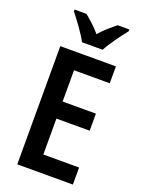

<svg xmlns="http://www.w3.org/2000/svg" viewBox="-172 -1014 807 1090"><g transform="rotate(20 231.5 -468.5)"><path d="M185 -777H310C333 -821 381 -887 413 -926V-937H342C312 -911 279 -887 247 -848C217 -884 180 -916 154 -937H82V-926C115 -885 164 -819 185 -777ZM413 0V-103H197V-320H398V-423H197V-612H413V-714H77V0Z"/></g></svg>

Font: Noto Sans Gurmukhi UI Condensed SemiBold
Style: Regular
Weight: 600
Width: 3
Designer: Jelle Bosma - Monotype Design Team
Foundry: Monotype Imaging Inc.
Version: Version 2.004